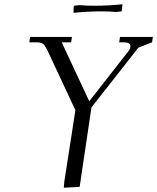

<svg xmlns="http://www.w3.org/2000/svg" viewBox="-20 -875 736 899"><path d="M117.2 -676.8 121.1 -702.1H316.9L313 -676.8H269L397.9 -400.9L582 -636.2Q590.8 -648.4 590.8 -659.2Q590.8 -676.8 559.1 -676.8H538.1L542 -702.1H695.8L691.9 -676.8L627.9 -651.9L408.2 -372.1L353 0L278.8 3.9L280.8 -22L333 -358.9L203.1 -637.2Q191.9 -660.2 182.6 -668.5Q173.3 -676.8 151.9 -676.8ZM324.2 -814.9 325.2 -842.8 326.2 -848.1 353 -851.1Q379.9 -848.1 420.9 -848.1Q486.3 -848.1 553.2 -855L550.8 -827.1L549.8 -821.8L522.9 -818.8Q496.1 -821.8 456.1 -821.8Q390.6 -821.8 324.2 -814.9Z"/></svg>

Font: Dihjauti
Style: Italic
Weight: 400
Italic angle: -9°
Designer: T. Christopher White
Version: Version 3.0.0